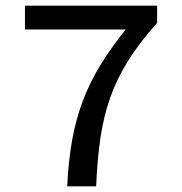

<svg xmlns="http://www.w3.org/2000/svg" viewBox="-20 -657 640 677"><path d="M217 0Q221 -88 234 -161Q247 -234 271 -298.5Q295 -363 332.5 -425Q370 -487 423 -553H68V-637H534V-576Q471 -506 431 -441.5Q391 -377 368 -311Q345 -245 334 -169.5Q323 -94 319 0Z"/></svg>

Font: Source Code Pro ExtraLight Medium
Style: Regular
Weight: 500
Monospace: yes
Version: Version 1.018;hotconv 1.0.116;makeotfexe 2.5.65601